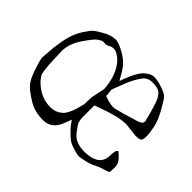

<svg xmlns="http://www.w3.org/2000/svg" viewBox="-103 -604 810 810"><g transform="rotate(45 302.0 -199.0)"><path d="M325.2 -99.6Q325.2 -82 328.6 -70.3Q332 -58.6 356 -28.8Q379.9 1 428.7 2H433.6Q474.6 2 497.6 -13.7Q520.5 -29.3 521.5 -60.5Q522.5 -91.8 527.3 -96.7L533.2 -101.6L545.9 -90.8Q571.3 -67.4 571.3 -44.4Q571.3 -21.5 569.3 -12.7Q564.5 -8.8 544.4 -3.4Q524.4 2 507.3 11.2Q490.2 20.5 464.8 26.4Q439.5 32.2 429.7 32.2Q419.9 32.2 397.9 25.4Q376 18.6 366.2 12.7Q356.4 6.8 338.4 -10.7Q320.3 -28.3 311.5 -40L300.8 -56.6L285.2 -16.6Q263.7 31.2 215.8 31.2Q215.8 31.2 214.8 31.2Q166 31.2 129.9 9.3Q93.8 -12.7 75.7 -30.8Q57.6 -48.8 42.5 -94.2Q27.3 -139.6 26.4 -152.3L31.2 -213.9Q37.1 -263.7 45.9 -293.5Q54.7 -323.2 71.8 -349.6Q88.9 -376 99.6 -385.7Q111.3 -395.5 139.2 -410.6Q167 -425.8 187.5 -425.8Q188.5 -425.8 188.5 -426.8Q208 -426.8 234.4 -413.1Q260.7 -399.4 276.9 -385.3Q293 -371.1 307.6 -347.7L327.1 -313.5L335 -335Q356.4 -391.6 378.4 -410.6Q400.4 -429.7 418 -429.7H418.9Q439.5 -429.7 467.3 -420.4Q495.1 -411.1 504.4 -402.8Q513.7 -394.5 537.1 -353Q560.5 -311.5 566.9 -279.8Q573.2 -248 573.2 -229Q573.2 -210 567.4 -204.1Q561.5 -198.2 537.1 -198.2L478.5 -205.1H477.5Q432.6 -205.1 360.4 -178.7L325.2 -166ZM329.1 -264.6 332 -240.2V-229.5L354.5 -221.7Q375 -216.8 384.8 -216.8H386.7Q396.5 -216.8 434.6 -228Q472.7 -239.3 483.9 -242.7Q495.1 -246.1 500 -247.6Q504.9 -249 506.8 -250Q508.8 -251 513.2 -252.9Q517.6 -254.9 519.5 -256.8Q521.5 -258.8 523.4 -262.7L524.4 -273.4L523.4 -274.4Q504.9 -349.6 493.7 -372.6Q482.4 -395.5 468.8 -401.9Q455.1 -408.2 429.7 -408.2Q404.3 -408.2 390.6 -392.6L389.6 -391.6Q365.2 -359.4 350.6 -320.3ZM293 -183.6 305.7 -243.2 304.7 -256.8Q299.8 -300.8 284.2 -332Q268.6 -363.3 248.5 -378.4Q228.5 -393.6 213.9 -393.6H212.9Q199.2 -392.6 191.4 -386.7L179.7 -381.8Q171.9 -382.8 163.6 -382.8Q155.3 -382.8 140.1 -372.6Q125 -362.3 95.7 -318.8Q66.4 -275.4 65.4 -232.4L68.4 -153.3Q72.3 -113.3 74.7 -104.5Q77.1 -95.7 91.8 -78.1Q138.7 -29.3 198.2 -29.3H201.2Q229.5 -29.3 252 -48.3Q274.4 -67.4 290 -133.8L291 -135.7Z"/></g></svg>

Font: Drukaatie burti
Style: Thin
Weight: 100
Version: Version 0.14